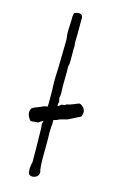

<svg xmlns="http://www.w3.org/2000/svg" viewBox="-121 -835 555 892"><g transform="rotate(15 156.0 -389.5)"><path d="M116 -328V-330Q114 -333 116 -338V-402Q113 -456 116 -500Q118 -558 118 -593Q118 -603 118.5 -622.5Q119 -642 119 -651Q119 -653 116 -677Q115 -682 118 -741V-760L121 -778Q139 -787 155 -782Q161 -774 162 -770V-721V-688Q160 -644 163 -633Q162 -620 162.5 -589Q163 -558 162 -544Q162 -543 161 -539Q160 -535 159 -533Q160 -512 159 -467.5Q158 -423 160 -404Q160 -390 157 -380Q157 -377 159 -371Q161 -365 161 -363Q158 -352 158 -342V-341Q167 -344 176 -353Q194 -353 197 -360Q210 -361 228.5 -369Q247 -377 254 -379Q266 -378 278 -362Q287 -350 281 -330Q281 -329 279.5 -327Q278 -325 279 -323Q271 -319 261.5 -314.5Q252 -310 240 -303.5Q228 -297 221 -294Q216 -292 201 -288.5Q186 -285 178 -281Q171 -276 157 -274V-251Q155 -245 155 -223Q154 -209 155 -196Q156 -178 155 -117Q154 -56 159 -30Q159 -29 160 -28Q161 -27 161 -26Q162 -6 145 2Q128 10 114 0Q109 -4 109 -30Q110 -34 111 -44.5Q112 -55 114 -59Q114 -77 113.5 -135Q113 -193 112 -221Q112 -224 111 -232Q110 -240 110 -243L114 -258Q101 -252 91 -244Q85 -245 72.5 -243Q60 -241 55 -242Q28 -275 45 -300Q53 -306 70 -312Q87 -318 95 -323Q97 -324 105 -325.5Q113 -327 116 -328Z"/></g></svg>

Font: FuturaRenner Light
Style: Regular
Weight: 300
Designer: BSozoo
Foundry: BSozoo
Version: Version 1.001;PS 001.001;hotconv 1.0.70;makeotf.lib2.5.58329